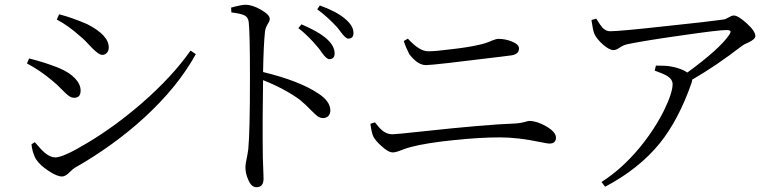

<svg xmlns="http://www.w3.org/2000/svg" viewBox="-20 -758 3206 805"><path d="M240 -18Q219 -18 183.5 -41.5Q148 -65 132 -89Q125 -99 118 -121Q113 -140 112 -153L126 -162Q152 -131 167 -118Q191 -98 212 -98Q246 -98 350 -161Q463 -229 572 -323Q702 -436 779 -546L801 -531Q725 -393 584 -264Q456 -147 293 -54Q286 -50 274 -38Q255 -18 240 -18ZM291 -348Q279 -348 267 -357Q260 -362 243 -379Q218 -405 199 -420Q148 -463 93 -492L102 -513Q167 -497 227 -473Q270 -455 294 -430Q318 -405 318 -378Q318 -348 291 -348ZM409 -528Q393 -528 362 -561Q335 -591 315 -607Q266 -651 218 -676L228 -698Q280 -685 345 -657Q436 -611 436 -559Q436 -546 428.5 -537Q421 -528 409 -528Z M1055 27Q1034 27 1021 -4Q1009 -30 1009 -58Q1009 -69 1014 -92Q1019 -116 1021 -133Q1028 -204 1028 -434Q1028 -616 1023 -664Q1021 -686 1004 -694Q990 -701 950 -706L949 -726Q954 -727 963 -730Q995 -738 1009 -738Q1038 -738 1074.5 -717Q1111 -696 1111 -679Q1111 -670 1103 -658Q1093 -642 1091 -625Q1085 -570 1083 -456Q1235 -419 1313 -367Q1365 -334 1365 -295Q1365 -282 1358 -273Q1349 -263 1335 -263Q1322 -263 1311 -271Q1304 -276 1287 -293Q1260 -321 1238 -339Q1174 -386 1083 -422Q1080 -254 1082 -97Q1083 -75 1084 -42Q1085 -17 1085 -9Q1085 27 1055 27ZM1360 -510Q1349 -510 1328 -539Q1321 -550 1315 -557Q1272 -609 1231 -640L1244 -656Q1315 -626 1350 -595Q1383 -565 1383 -534Q1383 -510 1360 -510ZM1440 -596Q1429 -596 1408 -625Q1400 -636 1395 -642Q1354 -687 1310 -719L1321 -735Q1391 -710 1427 -679Q1462 -650 1462 -620Q1462 -596 1440 -596Z M1627 -119Q1608 -119 1580 -145Q1555 -167 1545 -186Q1538 -201 1533 -239L1552 -245Q1571 -220 1584 -210Q1603 -195 1625 -195Q1640 -195 1750 -207Q2018 -236 2136 -240Q2161 -241 2185 -248Q2195 -251 2199 -251Q2230 -251 2269 -229Q2311 -205 2311 -181Q2311 -156 2283 -156Q2276 -156 2247 -162Q2152 -182 2077 -182Q1994 -182 1887 -171Q1767 -159 1700 -141Q1685 -137 1664 -129Q1640 -119 1627 -119ZM1766 -485Q1731 -485 1696 -531Q1681 -560 1673 -586L1690 -596Q1717 -567 1736 -556Q1756 -543 1776 -543Q1807 -543 1876 -552Q1946 -560 1988 -570Q2017 -576 2043 -588Q2060 -595 2070 -595Q2099 -595 2126 -584Q2156 -572 2156 -555Q2156 -531 2125 -526Q2110 -524 2078 -520Q1796 -485 1766 -485Z M2517 25 2502 5Q2587 -49 2661 -138Q2723 -213 2764 -295Q2800 -369 2800 -405Q2800 -425 2778 -439Q2762 -449 2725 -462L2730 -483Q2772 -483 2789 -480Q2833 -473 2862 -454Q2996 -552 3036 -610Q3045 -623 3042.5 -627.5Q3040 -632 3025 -632Q2992 -632 2841 -610Q2691 -589 2612 -573Q2593 -569 2576 -557Q2563 -548 2552 -548Q2535 -548 2509 -570.5Q2483 -593 2472 -616Q2466 -630 2461 -666Q2460 -671 2460 -674L2480 -680Q2481 -678 2483 -675Q2499 -649 2507 -641Q2521 -627 2538 -627Q2578 -627 2777 -649Q2958 -668 3012 -676Q3022 -677 3035 -685Q3048 -693 3056 -693Q3075 -693 3111 -660Q3147 -627 3147 -607Q3147 -593 3116 -579Q3097 -571 3090 -565Q2984 -483 2882 -424Q2882 -417 2879 -409Q2825 -255 2746 -157Q2659 -50 2517 25Z"/></svg>

Font: GenRyuMin TW R
Style: Regular
Weight: 400
Version: Version 1.501;PS 1;hotconv 16.6.51;makeotf.lib2.5.65220